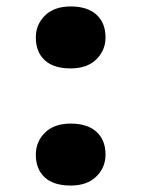

<svg xmlns="http://www.w3.org/2000/svg" viewBox="-20 -564 438 595"><path d="M199 11Q146 11 118.5 -14.5Q91 -40 91 -85Q91 -125 119.5 -153Q148 -181 199 -181Q251 -181 279 -155.5Q307 -130 307 -85Q307 -45 278.5 -17Q250 11 199 11ZM199 -352Q146 -352 118.5 -377.5Q91 -403 91 -448Q91 -488 119.5 -516Q148 -544 199 -544Q251 -544 279 -518.5Q307 -493 307 -448Q307 -408 278.5 -380Q250 -352 199 -352Z"/></svg>

Font: Lexend Exa ExtraBold
Style: Regular
Weight: 800
Designer: Bonnie Shaver-Troup, Thomas Jockin
Foundry: Lexend
Version: Version 1.007